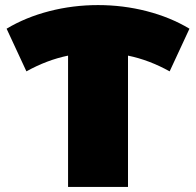

<svg xmlns="http://www.w3.org/2000/svg" viewBox="-20 -736 772 756"><path d="M648 -455Q567 -500 484 -517V0H248V-517Q165 -500 84 -455L6 -623Q81 -668 174 -692Q267 -716 366 -716Q465 -716 558 -692Q651 -668 726 -623Z"/></svg>

Font: Montserrat Alternates Black
Style: Regular
Weight: 900
Designer: Julieta Ulanovsky
Foundry: Julieta Ulanovsky
Version: Version 7.200